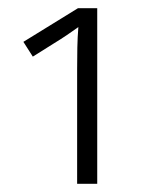

<svg xmlns="http://www.w3.org/2000/svg" viewBox="-20 -864 379 468"><path d="M217 -844V-416H168V-694Q168 -721 168.5 -747.5Q169 -774 171 -798Q157 -788 143 -778.5Q129 -769 111 -758L60 -726L37 -762L170 -844Z"/></svg>

Font: Noto Sans Light
Style: Regular
Weight: 300
Designer: Monotype Design Team
Foundry: Monotype Imaging Inc.
Version: Version 2.007